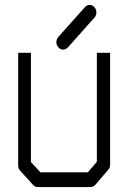

<svg xmlns="http://www.w3.org/2000/svg" viewBox="-20 -812 526 782"><path d="M54 -597H106V-152L145 -110H337.5L374.5 -153V-597H428.5V-141Q428.5 -129 421 -121L369 -60Q360 -50 349 -50H133Q123 -50 114.5 -59L61 -118Q54 -126.5 54 -139ZM218 -619Q209.5 -628.5 209.5 -640Q209.5 -652.5 218 -662L326 -783Q334 -792 344.5 -792Q356.5 -792 364.5 -783Q372.5 -774 372.5 -761Q372.5 -748.5 364.5 -740L256.5 -619Q248.5 -610 236.5 -610Q226 -610 218 -619Z"/></svg>

Font: 3270 Nerd Font Mono SemCond
Style: Regular
Weight: 400
Monospace: yes
Version: Version 3.0.1;Nerd Fonts 3.1.1